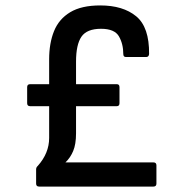

<svg xmlns="http://www.w3.org/2000/svg" viewBox="-20 -687 670 707"><path d="M124 0Q113 0 113 -11V-63Q113 -71 119 -76Q161 -123 161 -179V-296H91Q80 -296 80 -307V-366Q80 -377 91 -377H161V-469Q161 -528 179 -572.5Q197 -617 238.5 -642Q280 -667 349 -667Q433 -667 481.5 -627Q530 -587 529 -488Q528 -477 518 -477H444Q434 -477 434 -488Q434 -525 418 -553Q402 -581 352 -581Q300 -581 280 -552Q260 -523 260 -460V-377H410Q420 -377 420 -366V-307Q420 -296 410 -296H260V-196Q260 -156 249.5 -131Q239 -106 221 -89H545Q556 -89 556 -78V-11Q556 0 545 0Z"/></svg>

Font: Sofia Sans SemiBold
Style: Regular
Weight: 600
Designer: Botio Nikoltchev, Ani Petrova
Foundry: lettersoup
Version: Version 4.101; ttfautohint (v1.8.4.7-5d5b)